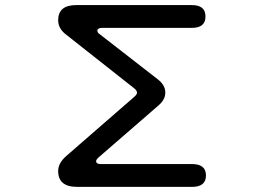

<svg xmlns="http://www.w3.org/2000/svg" viewBox="-20 -728 1040 756"><path d="M209 -54.7Q209 -85 239.3 -112.3L509.8 -347.7Q519.5 -356.4 519.5 -363.3Q519.5 -371.1 508.8 -379.9L240.2 -591.8Q209 -615.2 209 -648.4Q209 -708 280.3 -708H735.4Q789.1 -708 789.1 -663.1Q789.1 -618.2 735.4 -618.2H380.9Q373 -618.2 368.2 -615.2Q363.3 -612.3 363.3 -607.4Q363.3 -599.6 372.1 -593.8L599.6 -417Q630.9 -393.6 630.9 -363.3Q630.9 -335 602.5 -311.5L366.2 -106.4Q358.4 -98.6 358.4 -92.8Q358.4 -87.9 362.8 -85Q367.2 -82 375 -82H736.3Q791 -82 791 -37.1Q791 7.8 736.3 7.8H283.2Q209 7.8 209 -54.7Z"/></svg>

Font: KTXP_ComRound
Style: Medium
Weight: 500
Version: Version 1.01;May 16, 2022;FontCreator 13.0.0.2683 64-bit